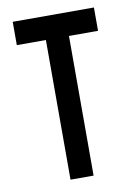

<svg xmlns="http://www.w3.org/2000/svg" viewBox="-74 -669 506 718"><g transform="rotate(-10 179.0 -309.5)"><path d="M24.9 -618.9V-530.3H135.3V0H222.9V-530.3H333.3V-618.9Z"/></g></svg>

Font: Ulica
Style: Regular
Weight: 400
Version: Version